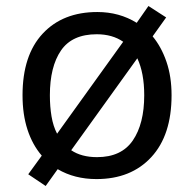

<svg xmlns="http://www.w3.org/2000/svg" viewBox="-20 -586 645 639"><path d="M551 -269Q551 -136 483.5 -63Q416 10 301 10Q228 10 172 -23L132 33L74 -6L119 -68Q88 -104 71.5 -154.5Q55 -205 55 -269Q55 -402 122 -474Q189 -546 304 -546Q377 -546 435 -510L474 -566L533 -528L488 -465Q517 -430 534 -380.5Q551 -331 551 -269ZM146 -269Q146 -231 151.5 -198.5Q157 -166 170 -141L390 -447Q354 -472 302 -472Q220 -472 183 -418Q146 -364 146 -269ZM460 -269Q460 -343 437 -392L217 -86Q251 -63 303 -63Q384 -63 422 -118.5Q460 -174 460 -269Z"/></svg>

Font: Noto Sans Medefaidrin
Style: Regular
Weight: 400
Designer: Dalton Maag Ltd
Foundry: Dalton Maag Ltd
Version: Version 1.002; ttfautohint (v1.8.4.7-5d5b)